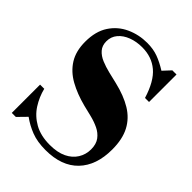

<svg xmlns="http://www.w3.org/2000/svg" viewBox="-219 -879 1008 1008"><g transform="rotate(45 284.5 -375.0)"><path d="M298 13Q237 13 193 -4Q149 -21 112 -48L65 0H35V-210H66Q78 -161 105.5 -118Q133 -75 180 -48.5Q227 -22 295 -22Q351 -22 388.5 -40Q426 -58 445.5 -89.5Q465 -121 465 -159Q465 -198 447 -222Q429 -246 400.5 -259.5Q372 -273 339.5 -281Q307 -289 278 -296Q208 -314 155 -343.5Q102 -373 72.5 -420Q43 -467 43 -537Q43 -614 76 -664Q109 -714 163 -738.5Q217 -763 278 -763Q323 -763 358.5 -750Q394 -737 434 -712L473 -754H504V-550H474Q445 -645 396 -686.5Q347 -728 276 -728Q233 -728 197.5 -714.5Q162 -701 141 -676Q120 -651 120 -617Q120 -585 138 -564.5Q156 -544 185 -532Q214 -520 247 -512Q280 -504 310 -497Q386 -479 438 -447.5Q490 -416 517 -365Q544 -314 544 -237Q544 -119 480.5 -53Q417 13 298 13Z"/></g></svg>

Font: Libre Bodoni
Style: Bold
Weight: 700
Designer: Pablo Impallari, Rodrigo Fuenzalida
Foundry: Impallari Type
Version: Version 2.005;gftools[0.9.23]